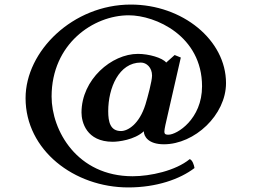

<svg xmlns="http://www.w3.org/2000/svg" viewBox="-20 -651 1108 841"><path d="M700 -75C700 -86 707 -115 713 -141L772 -399L745 -410L708 -377C691 -398 632 -415 584 -415C469 -415 337 -303 337 -158C337 -117 358 -30 474 -30C498 -30 569 -38 610 -76C610 -55 628 -19 698 -19C832 -19 970 -147 970 -287C970 -476 779 -631 553 -631C300 -631 92 -428 92 -221C92 7 305 170 542 170C665 170 768 134 832 85C830 72 823 50 811 46C749 97 638 121 561 121C317 121 206 -80 206 -228C206 -459 389 -584 544 -584C661 -584 865 -494 865 -273C865 -129 755 -61 718 -61C707 -61 700 -62 700 -75ZM646 -320C646 -296 627 -226 617 -193C590 -107 540 -77 510 -77C463 -77 454 -117 454 -164C454 -266 501 -377 597 -377C622 -377 646 -355 646 -320Z"/></svg>

Font: Libertinus Sans
Style: Bold
Weight: 700
Designer: Philipp H. Poll, Khaled Hosny
Foundry: Caleb Maclennan
Version: Version 7.050;RELEASE